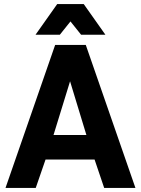

<svg xmlns="http://www.w3.org/2000/svg" viewBox="-20 -920 690 940"><path d="M250 -700H400L643 0H490L443 -139H203L155 0H7ZM403 -259 323 -522 242 -259ZM260 -900H390L496 -750H377L325 -815L273 -750H154Z"/></svg>

Font: 
Style: 㨦
Weight: 700
Designer: A.Korolkova, Vitaly Kuzmin
Foundry: ParaType Ltd
Version: Version 2.000